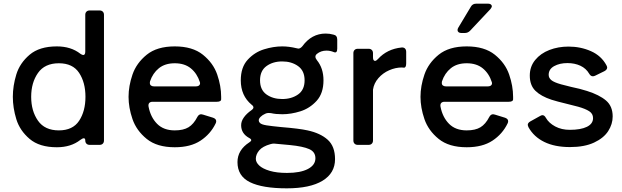

<svg xmlns="http://www.w3.org/2000/svg" viewBox="-20 -790 3393 1047"><path d="M434 -490Q445 -490 445 -509V-709Q445 -720 451.5 -726.5Q458 -733 469 -733H523Q534 -733 540.5 -726.5Q547 -720 547 -709V-24Q547 -13 540.5 -6.5Q534 0 523 0H469Q458 0 451.5 -6.5Q445 -13 445 -24Q445 -36 437 -36Q430 -36 418 -27Q367 13 290 13Q195 13 141.5 -32.5Q88 -78 69 -140Q50 -202 50 -262Q50 -322 69 -384Q88 -446 141.5 -491.5Q195 -537 290 -537Q367 -537 418 -497Q428 -490 434 -490ZM446 -262Q446 -340 411.5 -392.5Q377 -445 301 -445Q224 -445 187 -392Q150 -339 150 -262Q150 -185 187 -132Q224 -79 301 -79Q377 -79 411.5 -131.5Q446 -184 446 -262Z M1162 -235H812Q800 -235 794 -228.5Q788 -222 790 -209Q801 -151 836.5 -115Q872 -79 933 -79Q980 -79 1008 -96Q1036 -113 1056 -152Q1064 -167 1077 -167Q1079 -167 1087 -165L1142 -148Q1159 -142 1159 -129Q1159 -123 1156 -117Q1128 -59 1073.5 -23Q1019 13 933 13Q836 13 780 -32.5Q724 -78 702.5 -140.5Q681 -203 681 -262Q681 -321 702.5 -383.5Q724 -446 780 -491.5Q836 -537 933 -537Q1030 -537 1086.5 -491.5Q1143 -446 1164.5 -383.5Q1186 -321 1186 -262V-249Q1186 -235 1162 -235ZM798 -346Q797 -343 797 -337Q797 -329 803 -324Q809 -319 819 -319H1048Q1061 -319 1067 -325.5Q1073 -332 1070 -342Q1055 -389 1021 -417Q987 -445 933 -445Q880 -445 846.5 -418Q813 -391 798 -346Z M1708 -496Q1700 -489 1700 -481Q1700 -472 1708 -462Q1744 -418 1744 -352Q1744 -281 1706.5 -240Q1669 -199 1618 -183Q1567 -167 1519 -167Q1484 -167 1458 -173Q1453 -174 1445 -174Q1435 -174 1427 -170Q1411 -163 1401 -153Q1391 -143 1391 -134Q1391 -126 1397 -120Q1405 -111 1433.5 -106.5Q1462 -102 1514 -97Q1612 -89 1657 -79Q1727 -64 1767 -28Q1807 8 1807 78Q1807 154 1739 195.5Q1671 237 1544 237Q1411 237 1343 203.5Q1275 170 1275 94Q1275 28 1340 -14Q1350 -20 1350 -26Q1350 -32 1338 -38Q1295 -62 1295 -107Q1295 -129 1310 -150Q1325 -171 1351 -189Q1362 -197 1362 -204Q1362 -212 1352 -219Q1293 -268 1293 -352Q1293 -423 1330.5 -464Q1368 -505 1419.5 -521Q1471 -537 1519 -537Q1556 -537 1597 -527Q1605 -525 1607 -525Q1618 -525 1629 -538Q1679 -607 1756 -607Q1778 -607 1799 -601Q1819 -597 1819 -574V-525Q1819 -498 1800 -506Q1781 -514 1760 -514Q1730 -514 1708 -496ZM1641 -352Q1641 -404 1605.5 -429.5Q1570 -455 1519 -455Q1468 -455 1433 -429.5Q1398 -404 1398 -352Q1398 -300 1433 -275Q1468 -250 1519 -250Q1570 -250 1605.5 -275Q1641 -300 1641 -352ZM1485 -6 1474 -7Q1465 -7 1455 -4Q1412 8 1393.5 30Q1375 52 1375 76Q1375 95 1393.5 112.5Q1412 130 1450.5 141.5Q1489 153 1545 153Q1618 153 1659 131.5Q1700 110 1700 73Q1700 38 1666 23Q1632 8 1561 1Q1504 -5 1485 -6Z M2014 -500V-478Q2014 -458 2025 -458Q2032 -458 2041 -468Q2091 -523 2170 -531Q2182 -532 2188.5 -525.5Q2195 -519 2195 -507V-445Q2195 -421 2183 -421Q2179 -422 2171 -422Q2137 -422 2102.5 -407Q2068 -392 2043.5 -364Q2019 -336 2014 -301V-24Q2014 -13 2007.5 -6.5Q2001 0 1990 0H1931Q1920 0 1913.5 -6.5Q1907 -13 1907 -24V-500Q1907 -511 1913.5 -517.5Q1920 -524 1931 -524H1990Q2001 -524 2007.5 -517.5Q2014 -511 2014 -500Z M2754 -235H2404Q2392 -235 2386 -228.5Q2380 -222 2382 -209Q2393 -151 2428.5 -115Q2464 -79 2525 -79Q2572 -79 2600 -96Q2628 -113 2648 -152Q2656 -167 2669 -167Q2671 -167 2679 -165L2734 -148Q2751 -142 2751 -129Q2751 -123 2748 -117Q2720 -59 2665.5 -23Q2611 13 2525 13Q2428 13 2372 -32.5Q2316 -78 2294.5 -140.5Q2273 -203 2273 -262Q2273 -321 2294.5 -383.5Q2316 -446 2372 -491.5Q2428 -537 2525 -537Q2622 -537 2678.5 -491.5Q2735 -446 2756.5 -383.5Q2778 -321 2778 -262V-249Q2778 -235 2754 -235ZM2390 -346Q2389 -343 2389 -337Q2389 -329 2395 -324Q2401 -319 2411 -319H2640Q2653 -319 2659 -325.5Q2665 -332 2662 -342Q2647 -389 2613 -417Q2579 -445 2525 -445Q2472 -445 2438.5 -418Q2405 -391 2390 -346ZM2514 -610H2496Q2486 -610 2480.5 -614.5Q2475 -619 2475 -626Q2475 -632 2479 -639L2548 -754Q2557 -770 2577 -770H2642Q2651 -770 2656.5 -766Q2662 -762 2662 -756Q2662 -750 2654 -740L2544 -623Q2532 -610 2514 -610Z M2862 -96Q2858 -106 2858 -109Q2858 -120 2872 -128L2926 -158Q2933 -162 2938 -162Q2949 -162 2957 -147Q2973 -119 3007.5 -100.5Q3042 -82 3087 -82Q3147 -82 3180.5 -98.5Q3214 -115 3214 -146Q3214 -170 3193 -183.5Q3172 -197 3133 -208Q3112 -214 3070 -224Q3016 -237 2988 -246Q2930 -265 2899.5 -295Q2869 -325 2869 -378Q2869 -427 2898.5 -463Q2928 -499 2976 -517.5Q3024 -536 3080 -536Q3146 -536 3202.5 -511Q3259 -486 3287 -434Q3291 -426 3291 -422Q3291 -410 3276 -402L3225 -377Q3218 -374 3213 -374Q3201 -374 3193 -388Q3176 -417 3145 -431.5Q3114 -446 3074 -446Q3032 -446 3002 -429.5Q2972 -413 2972 -382Q2972 -365 2986.5 -353Q3001 -341 3040 -330L3095 -316Q3144 -306 3181 -294Q3248 -273 3284.5 -242Q3321 -211 3321 -155Q3321 -113 3296.5 -75Q3272 -37 3219.5 -12.5Q3167 12 3088 12Q3005 12 2948 -16Q2891 -44 2862 -96Z"/></svg>

Font: Shippori Gochic B2 Bold
Style: Regular
Weight: 700
Designer: FONTDASU
Foundry: FONTDASU / Google Inc. / but / Adobe
Version: Version 1.130